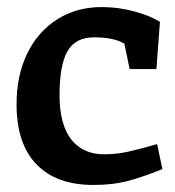

<svg xmlns="http://www.w3.org/2000/svg" viewBox="-20 -515 496 545"><path d="M27 -219Q27 -301 57.5 -363.5Q88 -426 143 -460.5Q198 -495 269 -495Q316 -495 361.5 -482.5Q407 -470 434 -453L424 -319H348L333 -391Q304 -409 247 -409Q194 -409 171.5 -369.5Q149 -330 149 -245Q149 -162 182 -119.5Q215 -77 276 -77Q310 -77 344 -84.5Q378 -92 426 -106L441 -35Q381 -11 340 -0.5Q299 10 245 10Q140 10 83.5 -48.5Q27 -107 27 -219Z"/></svg>

Font: Enriqueta SemiBold
Style: Regular
Weight: 600
Designer: Viviana Monsalve, Gustavo Ibarra
Foundry: 72Puntos
Version: Version 2.000